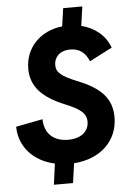

<svg xmlns="http://www.w3.org/2000/svg" viewBox="-61 -852 682 1014"><g transform="rotate(-5 280.0 -345.5)"><path d="M183 117H284.5L299 13C438.5 3.5 533 -84 533 -211C533 -313 472 -370 356.5 -416.5C273 -450 245 -472 245 -512C245 -552 273.5 -587 331.5 -587C378 -587 410 -564 430 -516L550 -578C527 -642.5 472 -688.5 400 -706L414.5 -808H313L299.5 -712.5C181 -699.5 101.5 -615 101.5 -505C101.5 -412.5 157 -350 280.5 -300C357 -268.5 389 -244.5 389 -199C389 -146.5 345.5 -113 279 -113C209 -113 155 -150 153 -233L11 -205.5C12.5 -97.5 86.5 -18.5 198 6Z"/></g></svg>

Font: HK Grotesk ExtraBold
Style: Italic
Weight: 800
Italic angle: -16°
Designer: Alfredo Marco Pradil
Foundry: Hanken Design Co.
Version: Version 3.001;FEAKit 1.0